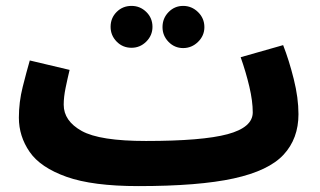

<svg xmlns="http://www.w3.org/2000/svg" viewBox="-20 -610 1084 651"><path d="M449 21Q654 21 772.5 -5Q891 -31 941.5 -85.5Q992 -140 992 -223Q992 -278 976 -342Q960 -406 940 -457L796 -416Q814 -365 825.5 -316Q837 -267 837 -229Q837 -178 751.5 -155Q666 -132 475 -132ZM449 21 495 -11 475 -132Q318 -132 257 -166Q196 -200 196 -255Q196 -281 202.5 -312.5Q209 -344 216 -373L81 -405Q70 -367 57 -315.5Q44 -264 44 -211Q44 -148 80.5 -95Q117 -42 205.5 -10.5Q294 21 449 21ZM601 -447Q630 -447 651.5 -468Q673 -489 673 -518Q673 -548 651.5 -569Q630 -590 601 -590Q572 -590 551.5 -569Q531 -548 531 -518Q531 -489 551.5 -468Q572 -447 601 -447ZM426 -448Q455 -448 476 -469Q497 -490 497 -519Q497 -549 476 -569.5Q455 -590 426 -590Q396 -590 375.5 -569.5Q355 -549 355 -519Q355 -490 375.5 -469Q396 -448 426 -448Z"/></svg>

Font: Noto Sans Arabic Extra
Style: Regular
Weight: 800
Designer: Nadine Chahine - Monotype Design Team
Foundry: Monotype Imaging Inc.
Version: Version 1.902